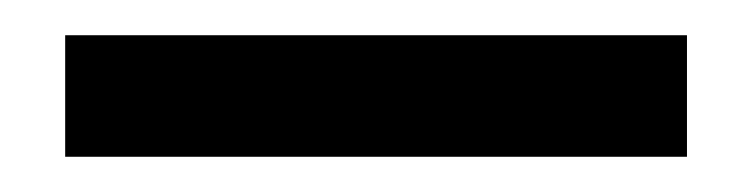

<svg xmlns="http://www.w3.org/2000/svg" viewBox="-20 -730 427 109"><path d="M17 -710H370V-641H17Z"/></svg>

Font: Parkinsans
Style: Regular
Weight: 400
Designer: Red Stone, Indian Type Foundry
Foundry: Indian Type Foundry
Version: Version 1.000